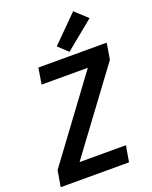

<svg xmlns="http://www.w3.org/2000/svg" viewBox="-177 -1080 930 1175"><g transform="rotate(-20 288.0 -493.0)"><path d="M9 0H454L472 -105H170L559 -630L576 -735H131L114 -630H415L27 -105ZM343 -760 529 -912 449 -986 281 -818Z"/></g></svg>

Font: Iosevka Sparkle
Style: Bold Italic
Weight: 700
Italic angle: -9°
Designer: Belleve Invis
Foundry: Belleve Invis
Version: Version 4.5.0; ttfautohint (v1.8.3)